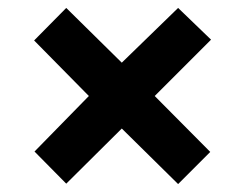

<svg xmlns="http://www.w3.org/2000/svg" viewBox="-20 -595 618 484"><path d="M429 -575 512 -495 370 -353 510 -212 429 -131 287 -271 147 -132 67 -213 204 -353 66 -493 147 -575 287 -437Z"/></svg>

Font: Noto Sans Cham ExtraBold
Style: Regular
Weight: 800
Version: Version 2.002